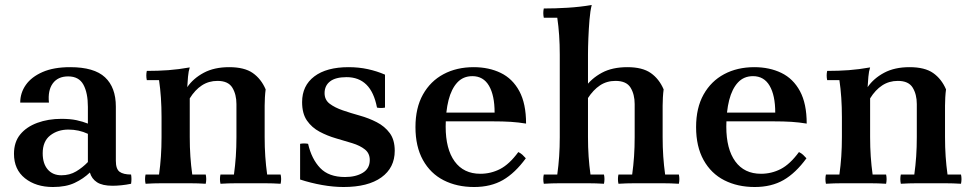

<svg xmlns="http://www.w3.org/2000/svg" viewBox="-20 -734 3896 769"><path d="M192 15Q124 15 80 -20Q36 -55 36 -118Q36 -165 61 -195.5Q86 -226 129.5 -242Q173 -258 226 -258Q262 -258 287 -252.5Q312 -247 332 -239V-198Q296 -215 254 -215Q211 -215 181 -191.5Q151 -168 151 -120Q151 -79 171 -55.5Q191 -32 226 -32Q259 -32 285 -47.5Q311 -63 332 -85L340 -43Q314 -18 279 -1.5Q244 15 192 15ZM444 -307V-90Q444 -57 459 -46Q474 -35 505 -35Q508 -17 505 2Q486 6 466.5 8Q447 10 431 10Q390 10 368.5 -4Q347 -18 340 -43L332 -85V-306Q332 -362 314 -395Q296 -428 253 -428Q212 -428 191.5 -400Q171 -372 176 -323H61Q61 -362 83.5 -394Q106 -426 150.5 -445.5Q195 -465 261 -465Q357 -465 400.5 -424.5Q444 -384 444 -307Z M563 2Q559 -17 563 -35H617Q622 -71 624.5 -107.5Q627 -144 627 -185V-265Q627 -346 617 -413H568Q564 -432 568 -450Q614 -450 654.5 -453Q695 -456 740 -464Q735 -449 733 -426.5Q731 -404 730 -385L740 -340V-185Q740 -144 742.5 -107.5Q745 -71 750 -35H804Q808 -17 804 2Q772 0 742 0Q712 0 684 0Q656 0 626 0Q596 0 563 2ZM863 2Q859 -17 863 -35H917Q922 -71 924.5 -107.5Q927 -144 927 -185V-317Q927 -356 910.5 -383Q894 -410 851 -410Q816 -410 788.5 -392Q761 -374 740 -340L730 -385Q754 -420 796 -442.5Q838 -465 898 -465Q959 -465 992.5 -441.5Q1026 -418 1044 -376Q1042 -361 1041 -343.5Q1040 -326 1040 -311V-185Q1040 -144 1042.5 -107.5Q1045 -71 1050 -35H1104Q1108 -17 1104 2Q1072 0 1042 0Q1012 0 984 0Q956 0 926 0Q896 0 863 2Z M1356 15Q1315 15 1270 7Q1225 -1 1182 -15V-158Q1198 -161 1214 -158Q1228 -97 1262.5 -61Q1297 -25 1362 -25Q1405 -25 1433 -42Q1461 -59 1461 -93Q1461 -120 1441.5 -135.5Q1422 -151 1391 -160.5Q1360 -170 1325.5 -180Q1291 -190 1260 -206.5Q1229 -223 1209.5 -251Q1190 -279 1190 -325Q1190 -391 1239 -428Q1288 -465 1376 -465Q1417 -465 1453.5 -457Q1490 -449 1522 -435V-303Q1506 -300 1490 -303Q1478 -365 1447.5 -395Q1417 -425 1368 -425Q1324 -425 1302 -408Q1280 -391 1280 -361Q1280 -334 1300.5 -318.5Q1321 -303 1353 -292Q1385 -281 1421 -271Q1457 -261 1489 -244.5Q1521 -228 1541 -201Q1561 -174 1561 -130Q1561 -62 1507.5 -23.5Q1454 15 1356 15Z M1879 15Q1810 15 1757 -12Q1704 -39 1674 -93Q1644 -147 1644 -225Q1644 -302 1674 -355.5Q1704 -409 1756.5 -437Q1809 -465 1877 -465Q1938 -465 1985.5 -442Q2033 -419 2060 -369Q2087 -319 2087 -239Q2057 -244 2026 -246Q1995 -248 1952 -248H1744V-283H1961Q1961 -352 1938.5 -390.5Q1916 -429 1872 -429Q1835 -429 1811.5 -403.5Q1788 -378 1776.5 -333Q1765 -288 1765 -227Q1765 -137 1801 -87.5Q1837 -38 1904 -38Q1946 -38 1983 -57Q2020 -76 2056 -125Q2066 -120 2072.5 -114Q2079 -108 2086 -100Q2043 -41 1994.5 -13Q1946 15 1879 15Z M2399 -35Q2403 -17 2399 2Q2367 0 2337 0Q2307 0 2279 0Q2251 0 2221 0Q2191 0 2158 2Q2154 -17 2158 -35H2212Q2217 -71 2219.5 -107.5Q2222 -144 2222 -185V-515Q2222 -596 2212 -663H2158Q2154 -682 2158 -700Q2204 -700 2253.5 -703Q2303 -706 2350 -714Q2344 -691 2341 -654.5Q2338 -618 2336.5 -580.5Q2335 -543 2335 -515V-185Q2335 -144 2337.5 -107.5Q2340 -71 2345 -35ZM2457 2Q2453 -17 2457 -35H2512Q2517 -71 2519.5 -107.5Q2522 -144 2522 -185V-317Q2522 -356 2505.5 -383Q2489 -410 2445 -410Q2410 -410 2383 -392Q2356 -374 2334 -340L2324 -385Q2349 -420 2390.5 -442.5Q2432 -465 2493 -465Q2553 -465 2586.5 -441.5Q2620 -418 2638 -376Q2636 -361 2635 -343.5Q2634 -326 2634 -311V-185Q2634 -144 2636.5 -107.5Q2639 -71 2644 -35H2699Q2703 -17 2699 2Q2666 0 2636 0Q2606 0 2578 0Q2550 0 2520 0Q2490 0 2457 2Z M3003 15Q2934 15 2881 -12Q2828 -39 2798 -93Q2768 -147 2768 -225Q2768 -302 2798 -355.5Q2828 -409 2880.5 -437Q2933 -465 3001 -465Q3062 -465 3109.5 -442Q3157 -419 3184 -369Q3211 -319 3211 -239Q3181 -244 3150 -246Q3119 -248 3076 -248H2868V-283H3085Q3085 -352 3062.5 -390.5Q3040 -429 2996 -429Q2959 -429 2935.5 -403.5Q2912 -378 2900.5 -333Q2889 -288 2889 -227Q2889 -137 2925 -87.5Q2961 -38 3028 -38Q3070 -38 3107 -57Q3144 -76 3180 -125Q3190 -120 3196.5 -114Q3203 -108 3210 -100Q3167 -41 3118.5 -13Q3070 15 3003 15Z M3288 2Q3284 -17 3288 -35H3342Q3347 -71 3349.5 -107.5Q3352 -144 3352 -185V-265Q3352 -346 3342 -413H3293Q3289 -432 3293 -450Q3339 -450 3379.5 -453Q3420 -456 3465 -464Q3460 -449 3458 -426.5Q3456 -404 3455 -385L3465 -340V-185Q3465 -144 3467.5 -107.5Q3470 -71 3475 -35H3529Q3533 -17 3529 2Q3497 0 3467 0Q3437 0 3409 0Q3381 0 3351 0Q3321 0 3288 2ZM3588 2Q3584 -17 3588 -35H3642Q3647 -71 3649.5 -107.5Q3652 -144 3652 -185V-317Q3652 -356 3635.5 -383Q3619 -410 3576 -410Q3541 -410 3513.5 -392Q3486 -374 3465 -340L3455 -385Q3479 -420 3521 -442.5Q3563 -465 3623 -465Q3684 -465 3717.5 -441.5Q3751 -418 3769 -376Q3767 -361 3766 -343.5Q3765 -326 3765 -311V-185Q3765 -144 3767.5 -107.5Q3770 -71 3775 -35H3829Q3833 -17 3829 2Q3797 0 3767 0Q3737 0 3709 0Q3681 0 3651 0Q3621 0 3588 2Z"/></svg>

Font: Poltawski Nowy SemiBold
Style: Regular
Weight: 600
Version: Version 1.001;gftools[0.9.25]